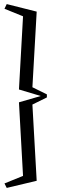

<svg xmlns="http://www.w3.org/2000/svg" viewBox="-20 -730 304 942"><path d="M13 192 2 170 93 133 73 -228 180 -259 73 -291 93 -650 2 -687 13 -710 160 -673 139 -302 210 -267V-252L139 -217L160 157Z"/></svg>

Font: Manuale Light
Style: Regular
Weight: 300
Designer: Eduardo Tunni / Pablo Cosgaya
Foundry: Eduardo Tunni / Pablo Cosgaya
Version: Version 1.002